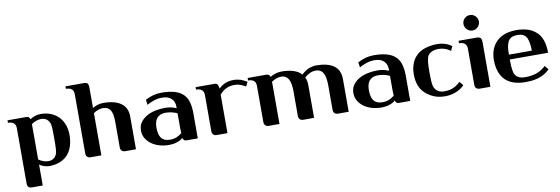

<svg xmlns="http://www.w3.org/2000/svg" viewBox="-63 -1229 5580 1912"><g transform="rotate(-10 2727.5 -272.5)"><path d="M438 -253Q438 -294 437.5 -320.5Q437 -347 435.5 -363.5Q434 -380 432 -389.5Q430 -399 427 -405Q403 -461 342 -461Q293 -461 243 -426Q244 -416 244 -407Q244 -398 244 -389V-69Q293 -35 342 -35Q403 -35 427 -91Q430 -98 432 -109.5Q434 -121 435.5 -139.5Q437 -158 437.5 -185.5Q438 -213 438 -253ZM89 -413Q89 -481 11 -481V-506H200Q207 -506 215.5 -504Q224 -502 229 -495Q234 -490 236 -484.5Q238 -479 239 -477Q259 -492 288 -501.5Q317 -511 342 -511Q456 -511 525 -442Q559 -407 576.5 -360.5Q594 -314 594 -253Q594 -192 576.5 -140Q559 -88 525 -53Q457 15 342 15Q294 15 244 -17V194H137Q89 194 89 148Z M979 -511Q1094 -511 1157.5 -466.5Q1221 -422 1221 -331V0H1113Q1090 0 1077.5 -12.5Q1065 -25 1065 -46V-301Q1065 -391 1041 -426Q1017 -461 969 -461Q920 -461 871 -427V0H764Q741 0 728.5 -12.5Q716 -25 716 -46V-646Q716 -714 638 -714V-739H828Q848 -739 859.5 -729Q871 -719 871 -681V-479Q896 -495 924.5 -503Q953 -511 979 -511Z M1846 0H1730Q1718 0 1708 -8Q1698 -16 1695 -31Q1683 -19 1666 -10.5Q1649 -2 1630 4Q1611 10 1591.5 12.5Q1572 15 1554 15Q1504 15 1458.5 2Q1413 -11 1378.5 -35.5Q1344 -60 1323 -95Q1302 -130 1302 -174Q1302 -223 1327 -257.5Q1352 -292 1391 -314Q1430 -336 1478.5 -346Q1527 -356 1575 -356Q1606 -356 1634.5 -350.5Q1663 -345 1691 -332V-351Q1691 -398 1659.5 -429.5Q1628 -461 1565 -461Q1524 -461 1486 -449Q1448 -437 1411 -416L1404 -468Q1483 -511 1565 -511Q1646 -511 1700 -495Q1754 -479 1786.5 -447Q1819 -415 1832.5 -366.5Q1846 -318 1846 -253ZM1691 -281Q1634 -307 1575 -307Q1540 -307 1517.5 -296Q1495 -285 1482 -267Q1469 -249 1464 -225Q1459 -201 1459 -176Q1459 -147 1464 -121Q1469 -95 1481.5 -76Q1494 -57 1516.5 -46Q1539 -35 1575 -35Q1612 -35 1641.5 -48Q1671 -61 1693 -80Q1693 -95 1692.5 -103.5Q1692 -112 1691.5 -119.5Q1691 -127 1691 -135Q1691 -143 1691 -157Z M2146 0H2039Q2016 0 2003.5 -12.5Q1991 -25 1991 -46V-413Q1991 -481 1913 -481V-506H2103Q2127 -506 2135.5 -490Q2144 -474 2146 -451Q2183 -485 2218.5 -498Q2254 -511 2299 -511Q2322 -511 2354.5 -503.5Q2387 -496 2432 -469L2410 -425Q2380 -442 2354.5 -451.5Q2329 -461 2296 -461Q2206 -461 2146 -389Z M2672 0H2565Q2542 0 2529.5 -12.5Q2517 -25 2517 -46V-413Q2517 -481 2439 -481V-506H2629Q2644 -506 2654 -497.5Q2664 -489 2666 -477Q2694 -494 2724 -502.5Q2754 -511 2780 -511Q2923 -511 2983 -445Q3025 -485 3063.5 -498Q3102 -511 3130 -511Q3249 -511 3310.5 -466.5Q3372 -422 3372 -331V0H3265Q3242 0 3229.5 -12.5Q3217 -25 3217 -46V-291Q3217 -382 3193 -421.5Q3169 -461 3120 -461Q3085 -461 3056 -446Q3027 -431 3005 -411Q3022 -377 3022 -331V0H2914Q2891 0 2878.5 -12.5Q2866 -25 2866 -46V-291Q2866 -382 2842 -421.5Q2818 -461 2770 -461Q2721 -461 2671 -426Q2672 -416 2672 -407Q2672 -398 2672 -389Z M3994 0H3878Q3866 0 3856 -8Q3846 -16 3843 -31Q3831 -19 3814 -10.5Q3797 -2 3778 4Q3759 10 3739.5 12.5Q3720 15 3702 15Q3652 15 3606.5 2Q3561 -11 3526.5 -35.5Q3492 -60 3471 -95Q3450 -130 3450 -174Q3450 -223 3475 -257.5Q3500 -292 3539 -314Q3578 -336 3626.5 -346Q3675 -356 3723 -356Q3754 -356 3782.5 -350.5Q3811 -345 3839 -332V-351Q3839 -398 3807.5 -429.5Q3776 -461 3713 -461Q3672 -461 3634 -449Q3596 -437 3559 -416L3552 -468Q3631 -511 3713 -511Q3794 -511 3848 -495Q3902 -479 3934.5 -447Q3967 -415 3980.5 -366.5Q3994 -318 3994 -253ZM3839 -281Q3782 -307 3723 -307Q3688 -307 3665.5 -296Q3643 -285 3630 -267Q3617 -249 3612 -225Q3607 -201 3607 -176Q3607 -147 3612 -121Q3617 -95 3629.5 -76Q3642 -57 3664.5 -46Q3687 -35 3723 -35Q3760 -35 3789.5 -48Q3819 -61 3841 -80Q3841 -95 3840.5 -103.5Q3840 -112 3839.5 -119.5Q3839 -127 3839 -135Q3839 -143 3839 -157Z M4542 -62Q4504 -24 4452.5 -4.5Q4401 15 4347 15Q4281 15 4231 -6.5Q4181 -28 4146 -62Q4075 -128 4075 -253Q4075 -374 4147 -443Q4182 -477 4238.5 -494Q4295 -511 4361 -511Q4394 -511 4431.5 -500Q4469 -489 4502 -464L4481 -420Q4444 -446 4414 -453.5Q4384 -461 4361 -461Q4319 -461 4286.5 -444.5Q4254 -428 4245 -396Q4242 -383 4239.5 -371.5Q4237 -360 4235.5 -345Q4234 -330 4233 -308Q4232 -286 4232 -253Q4232 -214 4233 -188Q4234 -162 4235.5 -144Q4237 -126 4239.5 -115Q4242 -104 4245 -96Q4272 -35 4347 -35Q4401 -35 4439 -52.5Q4477 -70 4509 -102Z M4805 0H4698Q4675 0 4662.5 -12.5Q4650 -25 4650 -46V-413Q4650 -481 4572 -481V-506H4758Q4778 -506 4791.5 -496Q4805 -486 4805 -447ZM4672 -606Q4649 -630 4649 -661.5Q4649 -693 4672 -716Q4695 -739 4727 -739Q4759 -739 4782 -716Q4805 -693 4805 -661.5Q4805 -630 4782 -606Q4759 -583 4727 -583Q4695 -583 4672 -606Z M5274 -283Q5273 -327 5268 -356Q5263 -385 5256 -404Q5243 -435 5219.5 -448Q5196 -461 5158 -461Q5084 -461 5061 -410Q5050 -386 5046 -355.5Q5042 -325 5042 -283ZM5158 15Q5026 15 4956 -52Q4921 -86 4903 -138Q4885 -190 4885 -253Q4885 -374 4957 -443Q5028 -511 5158 -511Q5288 -511 5359 -443Q5394 -410 5411 -360.5Q5428 -311 5429 -251V-234H5042Q5042 -194 5044 -167.5Q5046 -141 5049 -123.5Q5052 -106 5055 -97Q5058 -88 5060 -84Q5069 -68 5080.5 -58.5Q5092 -49 5105.5 -43.5Q5119 -38 5134.5 -36Q5150 -34 5165 -34Q5227 -34 5277.5 -51Q5328 -68 5373 -110L5405 -71Q5375 -41 5343 -24Q5311 -7 5278.5 1.5Q5246 10 5215.5 12.5Q5185 15 5158 15Z"/></g></svg>

Font: Cafe24 Danjunghae
Style: Regular
Weight: 400
Designer: Cafe24 thkim, hmlim, mnelim, nhlee, sslee, sskim, smlim, yjkim, sdjeong, hskwak & 4IRTF
Foundry: Cafe24
Version: Version 1.000